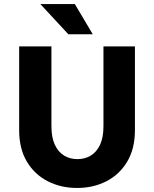

<svg xmlns="http://www.w3.org/2000/svg" viewBox="-20 -920 764 952"><path d="M75 -275V-690H235V-295Q235 -238 252 -202Q269 -166 298 -148.5Q327 -131 364 -131Q401 -131 430 -148.5Q459 -166 476 -202Q493 -238 493 -295V-690H649V-275Q649 -183 611 -119Q573 -55 508 -21.5Q443 12 362 12Q282 12 216.5 -21.5Q151 -55 113 -119Q75 -183 75 -275ZM180 -900H351L440 -750H319Z"/></svg>

Font: Radio Canada
Style: Regular
Weight: 400
Designer: Charles Daoud, Etienne Aubert Bonn, Alexandre Saumier Demers, Jacques Le Bailly
Foundry: Radio-Canada
Version: Version 2.104;gftools[0.9.28.dev5+ged2979d]